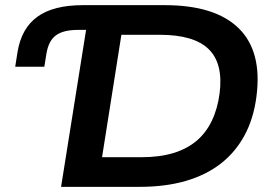

<svg xmlns="http://www.w3.org/2000/svg" viewBox="-20 -725 1067 745"><path d="M217 0 314 -609H283Q225 -609 196.5 -587.5Q168 -566 160 -516L152 -466H39L48 -523Q63 -615 125 -660Q187 -705 302 -705H619Q815 -705 906.5 -615Q998 -525 975 -350Q964 -265 929 -200Q894 -135 837 -90.5Q780 -46 701 -23Q622 0 522 0ZM376 -115H529Q599 -115 652 -131Q705 -147 742 -178Q779 -209 801.5 -255.5Q824 -302 832 -362Q847 -478 790 -534Q733 -590 600 -590H451Z"/></svg>

Font: Nunito Sans 10pt SemiExpanded
Style: Bold Italic
Weight: 700
Width: 6
Italic angle: -9°
Designer: Vernon Adams
Foundry: Vernon Adams
Version: Version 3.101;gftools[0.9.27]